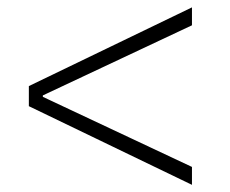

<svg xmlns="http://www.w3.org/2000/svg" viewBox="-20 -608 626 523"><path d="M502.9 -104.5V-153.3L96.7 -344.2V-348.1L502.9 -539.1V-587.9L58.6 -373.5V-318.8Z"/></svg>

Font: Cascadia Code PL ExtraLight
Style: Regular
Weight: 200
Monospace: yes
Designer: Aaron Bell
Foundry: Saja Typeworks
Version: Version 2404.023